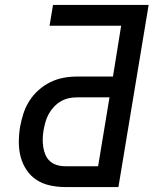

<svg xmlns="http://www.w3.org/2000/svg" viewBox="-20 -755 640 775"><path d="M243 0Q212 0 182 -6.5Q152 -13 128 -28.5Q104 -44 87.5 -68.5Q71 -93 63.5 -121.5Q56 -150 56 -181Q56 -212 61 -243Q66 -270 74.5 -296.5Q83 -323 98.5 -347.5Q114 -372 136 -391.5Q158 -411 183.5 -423.5Q209 -436 236.5 -441Q264 -446 291 -446H436L469 -651H180L194 -735H580L458 0ZM243 -84H376L422 -362H291Q274 -362 257.5 -358.5Q241 -355 225.5 -346Q210 -337 197.5 -323.5Q185 -310 176.5 -294.5Q168 -279 163.5 -262.5Q159 -246 156 -230Q153 -213 152.5 -195.5Q152 -178 154.5 -161.5Q157 -145 163.5 -130Q170 -115 181.5 -104.5Q193 -94 209 -89Q225 -84 243 -84Z"/></svg>

Font: Iosevka Curly MdExObl
Style: Regular
Weight: 500
Width: 7
Italic angle: -9°
Monospace: yes
Designer: Belleve Invis
Foundry: Belleve Invis
Version: Version 11.1.0; ttfautohint (v1.8.3)